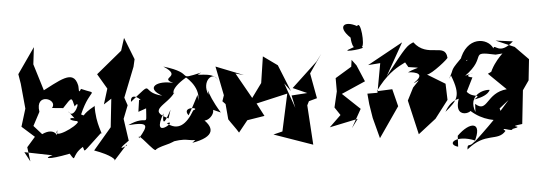

<svg xmlns="http://www.w3.org/2000/svg" viewBox="-60 -1015 4048 1441"><g transform="rotate(-5 1963.5 -294.5)"><path d="M282 -476 212 -704 214 -656 233 -814 99 -622 111 -549 129 -360 88 -227 182 -143 118 -70 132 38 93 -35 302 7C232 21 255 42 431 6C479 84 438 21 534 -36C551 2 515 22 676 -126C700 -109 643 -193 649 -339L650 -335C533 -272 579 -260 542 -280C631 -486 693 -410 558 -471C533 -429 544 -476 539 -500C512 -625 407 -549 239 -464ZM341 -100C368 -120 343 -207 238 -158L178 -225L232 -327C208 -478 383 -410 329 -347L412 -339C487 -420 481 -417 499 -344C559 -412 485 -231 446 -313L560 -165C534 -305 372 -253 517 -231C503 -190 306 -107 354 -178Z M863 -17C750 33 912 -74 881 -52L857 -219L896 -318L876 -377L965 -602L978 -658L913 -824L883 -730L688 -570L755 -456L719 -340L778 -378L755 -165L616 -2C738 42 780 84 759 90L864 -26Z M972 -262 1032 -283C1021 -127 1044 -242 888 -169C1047 -181 1036 -154 960 -64C942 -127 1073 62 1078 32C1130 -5 1248 6 1267 -74C1165 23 1220 -41 1329 -19C1468 10 1488 -105 1355 5C1527 -24 1542 -96 1422 -187C1463 -80 1623 -266 1462 -259L1588 -203C1481 -377 1507 -432 1507 -345C1461 -449 1559 -525 1589 -445C1557 -527 1377 -479 1469 -515C1261 -468 1435 -511 1188 -584C1332 -492 1143 -507 1251 -455C1134 -486 1035 -437 1161 -367C991 -407 1124 -503 923 -341C924 -431 1028 -328 985 -352ZM1379 -262 1345 -203C1291 -278 1448 -254 1383 -237C1323 -135 1256 -94 1177 -158C1274 -186 1040 -26 1158 -234C1136 -113 1183 -200 1214 -257L1193 -193C1034 -268 1192 -294 1253 -382C1250 -361 1214 -407 1350 -487C1329 -506 1457 -414 1426 -306C1400 -298 1436 -267 1425 -350Z M2148 -189 2081 -379 2126 -318 2045 -519 1939 -595 1909 -397 1767 -202 1890 -156 1870 -224 1723 -485 1785 -468 1578 -550 1622 -330 1607 -286 1629 -263 1639 -147C1662 -111 1689 -78 1711 -41L1781 -128L1912 -149L1861 -247L2097 -301L2036 -21L1967 -4L2258 98L2239 -200L2254 -230L2316 -247L2281 -437L2377 -576L2336 -521L2141 -339L2247 -292L2128 -284Z M2558 0 2636 -139 2505 -263 2686 -342 2633 -467 2600 -511 2593 -460 2469 -385V-285L2441 -166L2481 -106L2393 -21L2607 -66ZM2584 -590C2528 -570 2733 -587 2685 -601C2710 -610 2694 -808 2663 -760C2572 -811 2510 -770 2607 -678C2607 -678 2611 -550 2667 -620Z M3020 -420C3133 -402 3091 -418 3014 -381C3014 -381 3171 -377 3052 -299C3061 -291 3133 -356 3042 -264L2994 -170L3054 89L3189 -16L3291 -149L3287 -271L3154 -352C3187 -349 3332 -465 3318 -466C3310 -582 3169 -473 3073 -602C3023 -580 3017 -578 2852 -366L2989 -609L2720 -461L2812 -468L2772 -248H2696L2703 -169L2720 -63L2761 93L2918 -134L2885 -265L2768 -260C2931 -491 3073 -437 2977 -494Z M3675 -51 3747 -108C3661 -13 3656 6 3464 185C3543 33 3444 26 3344 126L3340 208C3250 183 3329 114 3472 173C3423 230 3412 177 3408 235C3553 114 3639 198 3704 121C3655 80 3761 135 3757 111C3868 91 3698 96 3834 80L3865 -208L3846 -150L3910 -242L3927 -400L3828 -501L3689 -561L3818 -544C3705 -443 3679 -545 3668 -504C3633 -588 3472 -615 3411 -431C3533 -434 3506 -458 3455 -428C3482 -490 3393 -386 3462 -493C3305 -341 3374 -397 3315 -305L3333 -329C3395 -170 3362 -139 3268 -61C3326 -168 3412 -149 3376 -151C3310 38 3549 -62 3426 -81C3506 8 3599 36 3700 40ZM3726 -373 3610 -318 3741 -190C3583 -177 3584 -21 3495 -101L3492 -40C3442 -171 3570 -205 3613 -196C3580 -126 3405 -131 3489 -132C3559 -180 3487 -140 3440 -197L3492 -301C3388 -319 3591 -356 3439 -318C3620 -447 3475 -501 3680 -456L3731 -460C3782 -501 3665 -418 3628 -309Z"/></g></svg>

Font: Asimov Silicon
Style: Regular
Weight: 400
Designer: Google
Version: Version 2.000980; 2014